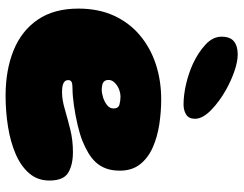

<svg xmlns="http://www.w3.org/2000/svg" viewBox="-110 -694 850 670"><g transform="rotate(90 315.0 -359.0)"><path d="M314 46.5Q225 46.5 156.2 18.8Q87.5 -9 48.8 -65.5Q10 -122 10 -207.5Q10 -278 34.8 -331.8Q59.5 -385.5 103.2 -422.2Q147 -459 204.2 -477.8Q261.5 -496.5 326.5 -496.5Q370.5 -496.5 414.5 -489.8Q458.5 -483 495 -466.8Q531.5 -450.5 553.5 -422.5Q575.5 -394.5 575.5 -352.5Q575.5 -324.5 567.8 -303.8Q560 -283 546 -268Q532 -253 513.2 -242Q494.5 -231 472.5 -222Q450.5 -213 416.8 -205Q383 -197 348.2 -192Q313.5 -187 288 -187Q272.5 -187 266 -183.8Q259.5 -180.5 259.5 -172Q259.5 -167 261.8 -163Q264 -159 268.5 -156.5Q274 -153 282.8 -151.8Q291.5 -150.5 302.5 -150.5Q328 -150.5 360.5 -160Q393 -169.5 430.8 -179Q468.5 -188.5 510.5 -188.5Q555.5 -188.5 582.8 -172Q610 -155.5 610 -106.5Q610 -65.5 585 -36.2Q560 -7 517.8 11.2Q475.5 29.5 422.5 38Q369.5 46.5 314 46.5ZM293.5 -289Q305 -289 320.2 -293.8Q335.5 -298.5 347 -307.8Q358.5 -317 358.5 -330Q358.5 -347 345 -350.8Q331.5 -354.5 317 -354.5Q307 -354.5 296.8 -351.2Q286.5 -348 278 -342.2Q269.5 -336.5 264.2 -329Q259 -321.5 259 -313Q259 -303 263.8 -297.8Q268.5 -292.5 276.5 -290.8Q284.5 -289 293.5 -289ZM344.5 -574.5Q312 -574.5 274 -583.2Q236 -592 202 -607.5Q162.5 -626 135.2 -651.5Q108 -677 108 -707Q108 -737 124.2 -750.2Q140.5 -763.5 169.5 -763.5Q195 -763.5 227.8 -752.2Q260.5 -741 292 -723.5Q333.5 -700.5 364 -670.8Q394.5 -641 394.5 -614.5Q394.5 -593 380 -583.8Q365.5 -574.5 344.5 -574.5Z"/></g></svg>

Font: Gluten Black
Style: Regular
Weight: 900
Designer: Tyler Finck
Foundry: Etcetera Type Company
Version: Version 1.300